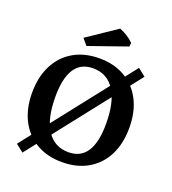

<svg xmlns="http://www.w3.org/2000/svg" viewBox="-126 -746 780 871"><g transform="rotate(20 264.0 -311.0)"><path d="M263.7 8.8Q192.4 8.8 139.6 -22Q86.9 -52.7 58.1 -109.1Q29.3 -165.5 29.3 -241.2Q29.3 -317.9 58.1 -374.3Q86.9 -430.7 139.6 -461.4Q192.4 -492.2 264.2 -492.2Q335.4 -492.2 388.2 -461.4Q440.9 -430.7 469.7 -374.5Q498.5 -318.4 498.5 -242.2Q498.5 -165.5 470 -109.1Q441.4 -52.7 388.4 -22Q335.4 8.8 263.7 8.8ZM275.9 -43.5Q393.1 -43.5 393.1 -223.1Q393.1 -328.1 356.7 -384Q320.3 -439.9 252 -439.9Q134.8 -439.9 134.8 -260.3Q134.8 -155.3 171.4 -99.4Q208 -43.5 275.9 -43.5ZM81.1 29.3 43.9 0 446.8 -512.7 483.9 -483.4ZM188.5 -524.4 163.1 -554.7 305.7 -650.9Q348.6 -633.8 374.5 -606.4L372.6 -588.9Z"/></g></svg>

Font: Markazi Text Medium
Style: Regular
Weight: 500
Designer: Borna Izadpanah (Arabic designer), Fiona Ross (Arabic design director) and Florian Runge (Latin designer)
Foundry: Borna Izadpanah and Florian Runge
Version: Version 1.001